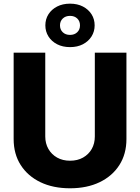

<svg xmlns="http://www.w3.org/2000/svg" viewBox="-20 -1014 762 1044"><path d="M360.8 9.8Q268.6 9.8 199.7 -23.4Q130.9 -56.6 92.5 -116.7Q54.2 -176.8 54.2 -257.8V-727.5H226.1V-272Q226.1 -233.9 243.2 -204.1Q260.3 -174.3 290.5 -157.2Q320.8 -140.1 360.8 -140.1Q401.4 -140.1 431.6 -157.2Q461.9 -174.3 478.8 -203.9Q495.6 -233.4 495.6 -272V-727.5H667.5V-257.8Q667.5 -176.8 629.2 -116.7Q590.8 -56.6 522 -23.4Q453.1 9.8 360.8 9.8ZM360.8 -757.8Q320.8 -757.8 290.5 -773.4Q260.3 -789.1 243.4 -815.9Q226.6 -842.8 226.6 -876Q226.6 -909.7 243.4 -936.3Q260.3 -962.9 290.5 -978.5Q320.8 -994.1 360.8 -994.1Q400.9 -994.1 430.9 -978.5Q460.9 -962.9 477.8 -936.3Q494.6 -909.7 494.6 -876Q494.6 -842.8 477.8 -815.9Q460.9 -789.1 430.9 -773.4Q400.9 -757.8 360.8 -757.8ZM360.8 -824.2Q384.8 -824.2 399.9 -838.6Q415 -853 415 -876Q415 -898.9 400.1 -913.3Q385.3 -927.7 360.8 -927.7Q336.4 -927.7 321.3 -913.3Q306.2 -898.9 306.2 -876Q306.2 -853 321.3 -838.6Q336.4 -824.2 360.8 -824.2Z"/></svg>

Font: Inter 18pt ExtraBold
Style: Regular
Weight: 800
Designer: Rasmus Andersson
Foundry: rsms
Version: Version 4.001;git-66647c0bb